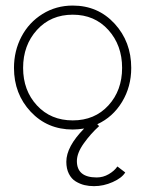

<svg xmlns="http://www.w3.org/2000/svg" viewBox="-20 -442 529 673"><path d="M235 12Q146 12 87.5 -50.5Q29 -113 29 -204Q29 -263.5 55.2 -313.5Q81.5 -363.5 129 -393Q176.5 -422.5 235 -422.5Q323.5 -422.5 381.8 -359Q440 -295.5 440 -204Q440 -138 407.8 -84.8Q375.5 -31.5 321 -6.5L327.5 0Q297.5 27 273.5 60.8Q249.5 94.5 249.5 122.5Q249.5 180 319 180Q341.5 180 361.2 168.5Q381 157 391.5 141.5L419 162.5Q407 182 375 196.2Q343 210.5 309.5 210.5Q292 210.5 276.2 206.8Q260.5 203 245.5 194Q230.5 185 221.5 167.2Q212.5 149.5 212.5 125Q212.5 72 275 8.5Q252 12 235 12ZM408 -204Q408 -283.5 359.8 -337Q311.5 -390.5 235 -390.5Q158 -390.5 109.5 -337Q61 -283.5 61 -204Q61 -125 109.5 -72.5Q158 -20 235 -20Q312 -20 360 -72.5Q408 -125 408 -204Z"/></svg>

Font: League Spartan ExtraLight
Style: Regular
Weight: 200
Foundry: The League of Moveable Type
Version: Version 2.002